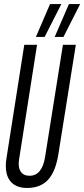

<svg xmlns="http://www.w3.org/2000/svg" viewBox="-20 -922 417 952"><path d="M114.4 10Q63.3 10 36.1 -18.1Q8.9 -46.1 8.9 -99.7Q8.9 -111.4 9.7 -119.3Q10.5 -127.2 12.5 -139.8L100.4 -700H163.7L74.6 -131.5Q68.5 -93.6 82.2 -72.1Q95.9 -50.5 126.2 -50.5Q189.1 -50.5 203.8 -145.3L292 -700H356L269.4 -157.1Q255.5 -70.6 218 -30.3Q180.4 10 114.4 10ZM251.2 -738.8 321.7 -901.7H377.4L294.6 -738.8ZM157.9 -738.8 228.1 -901.7H284.1L201.2 -738.8Z"/></svg>

Font: Georama ExtraCondensed Thin
Style: Italic
Weight: 100
Width: 2
Italic angle: -9°
Designer: Jean-Baptiste Levee
Foundry: Production Type
Version: Version 1.001